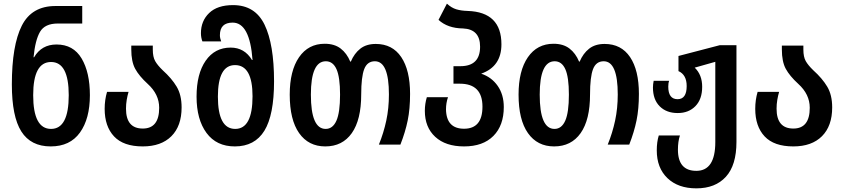

<svg xmlns="http://www.w3.org/2000/svg" viewBox="-20 -793 4625 1053"><path d="M258 10Q364 10 418.5 -66Q473 -142 473 -271Q473 -396 427.5 -472.5Q382 -549 290 -549Q208 -549 167 -479H164Q173 -573 199.5 -618.5Q226 -664 297 -664H431V-760H284Q154 -760 99.5 -652Q45 -544 45 -330Q45 -154 97 -72Q149 10 258 10ZM260 -86Q162 -86 162 -271Q162 -453 260 -453Q357 -453 357 -271Q357 -86 260 -86Z M763 10Q864 10 920 -46Q976 -102 976 -204Q976 -272 949 -317.5Q922 -363 872 -408Q844 -435 831 -458Q818 -481 818 -521V-543H700V-522Q700 -455 721.5 -415.5Q743 -376 790 -333Q853 -276 853 -202Q853 -88 763 -88Q671 -88 671 -197Q671 -222 675 -245.5Q679 -269 685 -289H567Q554 -245 554 -196Q554 -100 605.5 -45Q657 10 763 10Z M1268 10Q1377 10 1430 -76Q1483 -162 1483 -347Q1483 -550 1431 -657.5Q1379 -765 1258 -765Q1172 -765 1127 -721.5Q1082 -678 1082 -611Q1082 -587 1090 -566H1193Q1186 -584 1186 -600Q1186 -669 1256 -669Q1350 -669 1365 -464H1362Q1321 -532 1245 -532Q1158 -532 1108 -460Q1058 -388 1058 -263Q1058 -138 1112.5 -64Q1167 10 1268 10ZM1270 -86Q1175 -86 1175 -263Q1175 -436 1269 -436Q1365 -436 1365 -265Q1365 -86 1270 -86Z M1764 10Q1858 10 1909.5 -63Q1961 -136 1961 -275Q1961 -371 1977.5 -414Q1994 -457 2036 -457Q2113 -457 2113 -275Q2113 -199 2098.5 -131.5Q2084 -64 2058 0H2176Q2203 -69 2216 -132.5Q2229 -196 2229 -278Q2229 -408 2180.5 -480Q2132 -552 2041 -552Q1989 -552 1956 -526Q1923 -500 1904 -455H1901Q1882 -501 1848 -527Q1814 -553 1761 -553Q1671 -553 1620 -479Q1569 -405 1569 -274Q1569 -136 1620.5 -63Q1672 10 1764 10ZM1766 -86Q1685 -86 1685 -274Q1685 -457 1767 -457Q1806 -457 1825.5 -413.5Q1845 -370 1845 -274Q1845 -176 1825 -131Q1805 -86 1766 -86Z M2525 10Q2629 10 2686 -47.5Q2743 -105 2743 -206Q2743 -274 2709.5 -322Q2676 -370 2619 -389Q2730 -428 2730 -550Q2730 -727 2545 -733Q2509 -734 2482.5 -742Q2456 -750 2431 -773L2385 -684Q2435 -638 2519 -637Q2613 -633 2613 -537Q2613 -430 2505 -430H2467V-334H2502Q2626 -334 2626 -208Q2626 -87 2525 -87Q2428 -87 2426 -193Q2426 -228 2437 -260H2321Q2310 -224 2310 -185Q2310 -95 2367 -42.5Q2424 10 2525 10Z M3019 10Q3113 10 3164.5 -63Q3216 -136 3216 -275Q3216 -371 3232.5 -414Q3249 -457 3291 -457Q3368 -457 3368 -275Q3368 -199 3353.5 -131.5Q3339 -64 3313 0H3431Q3458 -69 3471 -132.5Q3484 -196 3484 -278Q3484 -408 3435.5 -480Q3387 -552 3296 -552Q3244 -552 3211 -526Q3178 -500 3159 -455H3156Q3137 -501 3103 -527Q3069 -553 3016 -553Q2926 -553 2875 -479Q2824 -405 2824 -274Q2824 -136 2875.5 -63Q2927 10 3019 10ZM3021 -86Q2940 -86 2940 -274Q2940 -457 3022 -457Q3061 -457 3080.5 -413.5Q3100 -370 3100 -274Q3100 -176 3080 -131Q3060 -86 3021 -86Z M3799 240Q3903 240 3961 176.5Q4019 113 4019 -15V-545H3927L3701 -486V-403Q3746 -383 3746 -321Q3746 -249 3696 -249Q3645 -249 3645 -318Q3645 -338 3650 -350H3565Q3561 -330 3561 -313Q3561 -247 3598 -210Q3635 -173 3697 -173Q3757 -173 3794 -211Q3831 -249 3831 -317Q3831 -383 3790 -422L3903 -454V-14Q3903 144 3799 144Q3698 144 3698 28Q3698 -17 3709 -50H3593Q3582 -15 3582 32Q3582 128 3640.5 184Q3699 240 3799 240Z M4331 10Q4432 10 4488 -46Q4544 -102 4544 -204Q4544 -272 4517 -317.5Q4490 -363 4440 -408Q4412 -435 4399 -458Q4386 -481 4386 -521V-543H4268V-522Q4268 -455 4289.5 -415.5Q4311 -376 4358 -333Q4421 -276 4421 -202Q4421 -88 4331 -88Q4239 -88 4239 -197Q4239 -222 4243 -245.5Q4247 -269 4253 -289H4135Q4122 -245 4122 -196Q4122 -100 4173.5 -45Q4225 10 4331 10Z"/></svg>

Font: Noto Sans Georgian Condensed Semi
Style: Regular
Weight: 600
Width: 3
Designer: Monotype Design Team
Foundry: Monotype Imaging Inc.
Version: Version 1.901